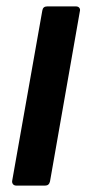

<svg xmlns="http://www.w3.org/2000/svg" viewBox="-20 -579 287 599"><path d="M136 -13Q133 0 121 0H31Q24 0 20.5 -4.5Q17 -9 18 -15L112 -546Q114 -559 127 -559H217Q224 -559 227.5 -554.5Q231 -550 229 -543Z"/></svg>

Font: Open Sauce Two SemiBold Italic
Style: Regular
Weight: 600
Italic angle: -10°
Designer: Alfredo Marco Pradil
Foundry: Creative Sauce Fz LLC
Version: Version 1.477